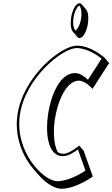

<svg xmlns="http://www.w3.org/2000/svg" viewBox="-20 -1123 697 1190"><path d="M372.2 -170C359.1 -170 347.6 -173.6 337.8 -180.1C312.4 -228 309.3 -309 319.7 -381.2C335.6 -491.2 389.6 -623.2 469.3 -623.2C509.8 -623.2 553.3 -572.3 553.5 -572.2L656.5 -732.2L629.3 -764C629.3 -764 548.2 -840 456.5 -840C357.8 -840 122.4 -648 88.2 -411C68.5 -274.4 120.8 -153.1 187.5 -75.3L214.7 -43.5C263.2 13.1 319.2 46.8 360.6 46.8C452.3 46.8 555.2 -29.2 555.2 -29.2L498.3 -189.2L471 -221C471 -221 412.7 -170 372.2 -170ZM472.5 -1103C451 -1103 427.8 -1062 420.4 -1011C414.9 -972.8 419.9 -940.2 431.9 -926.2L459.1 -894.4C463.1 -889.8 467.8 -887.2 473.2 -887.2C494.7 -887.2 517.9 -928.2 525.3 -979.2C530.8 -1017.4 525.8 -1050 513.9 -1064L486.6 -1095.8C482.6 -1100.4 477.9 -1103 472.5 -1103ZM470.3 -1088C473.7 -1088 490.8 -1064.6 483.1 -1011C475.4 -957.8 451.6 -934 448.1 -934C444.8 -934 427.7 -957.4 435.4 -1011C443.1 -1064.2 466.8 -1088 470.3 -1088ZM370.1 -155C404.8 -155 442.3 -181.4 462.9 -196.7L509.7 -65.4C481.3 -46.5 402.9 0 335.5 0C249.5 0 70.1 -181.6 103.2 -411C136.4 -641.5 368.1 -825 454.4 -825C522 -825 587.9 -777.6 609.7 -759.6L525.1 -628.3C507.4 -645.1 478.8 -670 444.3 -670C346.5 -670 293 -520.3 277.5 -413C261.9 -304.8 272.2 -155 370.1 -155Z"/></svg>

Font: Blink
Style: 3DObl
Weight: 400
Designer: Mew Too
Foundry: Cannot Into Space Fonts
Version: Version 001.000